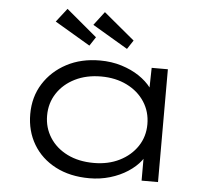

<svg xmlns="http://www.w3.org/2000/svg" viewBox="-54 -817 980 885"><g transform="rotate(5 436.5 -374.5)"><path d="M391 10Q301 10 234 -25Q167 -60 130.5 -121.5Q94 -183 94 -261Q94 -341 133 -402.5Q172 -464 239 -499.5Q306 -535 393 -535Q447 -535 493.5 -520.5Q540 -506 575 -482.5Q610 -459 631.5 -430.5Q653 -402 656 -374L630 -379L633 -522H708V0H632V-142L651 -152Q649 -122 626.5 -93Q604 -64 568 -40.5Q532 -17 486.5 -3.5Q441 10 391 10ZM405 -62Q472 -62 524 -88Q576 -114 606 -159Q636 -204 636 -261Q636 -319 606.5 -364.5Q577 -410 524.5 -436Q472 -462 405 -462Q337 -462 284.5 -436Q232 -410 202 -364.5Q172 -319 172 -261Q172 -205 201 -159.5Q230 -114 282.5 -88Q335 -62 405 -62ZM512 -599 348 -696 396 -759 539 -640ZM338 -599 174 -696 223 -759 365 -640Z"/></g></svg>

Font: Lexend Peta Light
Style: Regular
Weight: 300
Version: Version 1.007